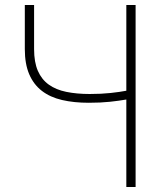

<svg xmlns="http://www.w3.org/2000/svg" viewBox="-20 -746 671 766"><path d="M484 -349V0H521V-726H484V-384Q458 -379 421 -375Q384 -371 338 -371Q286 -371 244.5 -379.5Q203 -388 174.5 -408.5Q146 -429 131 -463.5Q116 -498 116 -550V-726H79V-550Q79 -491 96.5 -450Q114 -409 147 -383.5Q180 -358 227.5 -347Q275 -336 334 -336Q382 -336 419 -340Q456 -344 484 -349Z"/></svg>

Font: Spoqa Han Sans Neo Thin
Style: Regular
Weight: 100
Designer: [Spoqa Han Sans Neo] Dong-huui Kim  Younghwa Kang  Yujin Lee  [Noto Sans] Ryoko NISHIZUKA  (kana & ideographs); Paul D. 
Foundry: Spoqa (http://www.spoqa-han-sans.com)
Version: Version 1.100;hotconv 1.0.109;makeotfexe 2.5.65596